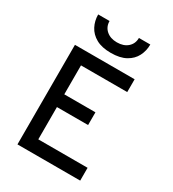

<svg xmlns="http://www.w3.org/2000/svg" viewBox="-219 -1050 1054 1169"><g transform="rotate(30 308.0 -465.5)"><path d="M91 0V-700H510.5V-610H185.5V-406.5H404.5V-317H185.5V-90H532V0ZM304 -766.5Q240.5 -766.5 200.2 -789Q160 -811.5 140.5 -849Q121 -886.5 121 -931H201Q201 -890.5 229.5 -865.5Q258 -840.5 304 -840.5Q351 -840.5 379.2 -865.5Q407.5 -890.5 407.5 -931H487.5Q487.5 -886.5 468.2 -849Q449 -811.5 408.5 -789Q368 -766.5 304 -766.5Z"/></g></svg>

Font: Overpass Mono Medium
Style: Regular
Weight: 500
Monospace: yes
Designer: Delve Withrington, Dave Bailey
Foundry: Delve Fonts LLC
Version: Version 4.000